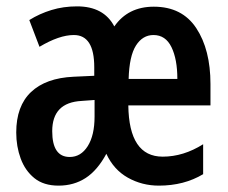

<svg xmlns="http://www.w3.org/2000/svg" viewBox="-20 -573 717 603"><path d="M463 -552Q552 -552 596.5 -484.5Q641 -417 641 -309V-242H383Q385 -81 491 -81Q556 -81 618 -120V-26Q558 10 479 10Q426 10 381.5 -15Q337 -40 314 -90Q286 -38 249 -14Q212 10 164 10Q117 10 88 -13.5Q59 -37 45 -75Q31 -113 31 -157Q31 -240 77.5 -284Q124 -328 211 -332L276 -335V-362Q276 -463 212 -463Q166 -463 104 -426L72 -510Q104 -530 141.5 -541.5Q179 -553 222 -553Q306 -553 339 -490Q382 -552 463 -552ZM462 -463Q428 -463 407 -430Q386 -397 384 -325H537Q537 -387 518.5 -425Q500 -463 462 -463ZM236 -256Q144 -251 144 -161Q144 -80 199 -80Q234 -80 255.5 -114Q277 -148 277 -207V-259Z"/></svg>

Font: Noto Sans ExtraCondensed SemiBold
Style: Regular
Weight: 600
Width: 2
Designer: Monotype Design Team
Foundry: Monotype Imaging Inc.
Version: Version 2.013; ttfautohint (v1.8.4.7-5d5b)